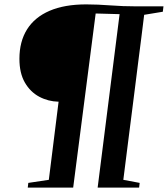

<svg xmlns="http://www.w3.org/2000/svg" viewBox="-20 -855 765 875"><path d="M106.5 0 109 -21.5 202.5 -35.5 247 -391.5Q199.5 -392.5 158.8 -414.2Q118 -436 93.2 -479Q68.5 -522 68.5 -587Q68.5 -665.5 103.2 -721Q138 -776.5 206 -805.8Q274 -835 373 -835Q400 -835 427 -833.8Q454 -832.5 482.2 -830.5Q510.5 -828.5 540.8 -827.2Q571 -826 603.5 -826H725L722 -801.5L637 -787.5Q631 -737 624.2 -684.2Q617.5 -631.5 610.5 -577.2Q603.5 -523 596.8 -467.8Q590 -412.5 582.8 -357.2Q575.5 -302 568.8 -247.5Q562 -193 555.2 -139.8Q548.5 -86.5 542 -35.5L616.5 -21.5L614 0H425L525 -790.5L416 -793.5L313.5 0Z"/></svg>

Font: Merriweather 120pt
Style: Bold Italic
Weight: 700
Italic angle: -7.8°
Version: Version 2.101